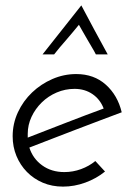

<svg xmlns="http://www.w3.org/2000/svg" viewBox="-20 -685 494 713"><path d="M370 -48Q338 -22 297 -7Q256 8 214 8Q173 8 139 -6.5Q105 -21 80 -46.5Q55 -72 41 -106Q27 -140 27 -179Q27 -226 46.5 -268Q66 -310 99 -341.5Q132 -373 174.5 -391.5Q217 -410 263 -410Q329 -410 373 -370.5Q417 -331 432 -268Q397 -255 353.5 -238.5Q310 -222 264 -204.5Q218 -187 173 -169.5Q128 -152 89 -137Q102 -96 136.5 -71Q171 -46 219 -46Q251 -46 281 -57Q311 -68 334 -87ZM365 -282Q352 -316 323.5 -335.5Q295 -355 257 -355Q222 -355 190.5 -341.5Q159 -328 135 -304.5Q111 -281 97 -251Q83 -221 83 -188V-174Q116 -187 152.5 -201Q189 -215 226 -229.5Q263 -244 299 -257.5Q335 -271 365 -282ZM282 -665Q306 -620 330.5 -574Q355 -528 380 -483H336Q330 -495 321.5 -509Q313 -523 304.5 -538Q296 -553 287.5 -567.5Q279 -582 273 -593Q264 -582 252 -567.5Q240 -553 227 -538Q214 -523 202 -509Q190 -495 181 -483H138Z"/></svg>

Font: Josefin Sans
Style: Italic
Weight: 400
Italic angle: -7.5°
Designer: Santiago Orozco
Foundry: Typemade